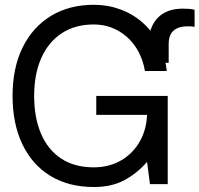

<svg xmlns="http://www.w3.org/2000/svg" viewBox="-20 -750 812 782"><path d="M667 -494.1H578.1L583 -570.3Q585 -605 594.7 -631.8Q604.5 -658.7 622.1 -677Q639.6 -695.3 665.3 -705.1Q690.9 -714.8 724.6 -714.8Q737.3 -714.4 750 -713.9Q762.7 -713.4 772.5 -710V-640.6Q767.1 -641.6 760 -642.3Q752.9 -643.1 745.1 -642.6Q723.1 -643.1 705.3 -636.5Q687.5 -629.9 677.2 -614Q667 -598.1 667 -570.3ZM362.3 11.7Q259.8 11.7 185.5 -33.4Q111.3 -78.6 71.3 -162.1Q31.2 -245.6 31.2 -359.4Q31.2 -473.6 72.3 -556.9Q113.3 -640.1 187.7 -685.3Q262.2 -730.5 362.3 -730.5Q418.9 -730.5 469.7 -711.9Q520.5 -693.4 560.5 -658.2Q600.6 -623 626.5 -573.2Q652.3 -523.4 659.2 -460.9H570.3Q563 -503.9 544.4 -538.8Q525.9 -573.7 498 -598.6Q470.2 -623.5 435.8 -637Q401.4 -650.4 362.3 -650.4Q286.1 -650.4 231.7 -614.7Q177.2 -579.1 148.2 -513.7Q119.1 -448.2 119.1 -359.4Q119.1 -270.5 147.2 -205.1Q175.3 -139.6 229.5 -104Q283.7 -68.4 362.3 -68.4Q426.3 -68.8 474.9 -97.7Q523.4 -126.5 551 -176.8Q578.6 -227.1 579.1 -291L589.8 -282.2H372.1V-359.4H663.1V0H590.8L579.1 -89.8H578.1Q536.6 -42.5 485.1 -15.4Q433.6 11.7 362.3 11.7Z"/></svg>

Font: Inter Display V
Style: Regular
Weight: 400
Designer: Rasmus Andersson
Foundry: rsms
Version: Version 3.015;git-src